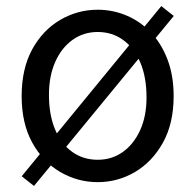

<svg xmlns="http://www.w3.org/2000/svg" viewBox="-20 -589 646 635"><path d="M303.1 13.4Q236.6 13.4 179 -20.3Q121.4 -54 86.5 -117.6Q51.6 -181.2 51.6 -271Q51.6 -361.9 86.5 -425.7Q121.4 -489.4 179 -523.1Q236.6 -556.8 303.1 -556.8Q352.9 -556.8 398.3 -537.7Q443.7 -518.6 478.8 -481.9Q513.8 -445.3 534 -392.1Q554.3 -338.9 554.3 -271Q554.3 -181.2 519.1 -117.6Q483.8 -54 426.7 -20.3Q369.7 13.4 303.1 13.4ZM303.1 -60.6Q350.2 -60.6 386.5 -86.6Q422.8 -112.6 443.7 -158.9Q464.6 -205.2 464.6 -266.7Q464.6 -334.2 443.9 -382.6Q423.2 -431 386.9 -457.1Q350.6 -483.2 303.1 -483.2Q256.1 -483.2 219.6 -456.9Q183.1 -430.6 162.5 -383.8Q141.9 -337 141.9 -275.5Q141.9 -208.9 162.3 -160.6Q182.7 -112.2 219.2 -86.4Q255.7 -60.6 303.1 -60.6ZM92.4 26 51.8 -6.1 513.5 -568.9 554.7 -536.2Z"/></svg>

Font: Noto Sans KR Thin
Style: Regular
Weight: 100
Designer: Ryoko NISHIZUKA 西塚涼子 (kana, bopomofo & ideographs); Paul D. Hunt (Latin, Greek & Cyrillic); Sandoll Communications 산돌커뮤니
Foundry: Adobe
Version: Version 2.004-H2;hotconv 1.0.118;makeotfexe 2.5.65603